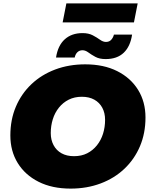

<svg xmlns="http://www.w3.org/2000/svg" viewBox="-20 -1095 888 1131"><path d="M396 16Q287 16 207.5 -24Q128 -64 84.5 -134.5Q41 -205 41 -297Q41 -390 73.5 -466.5Q106 -543 165 -599Q224 -655 305 -685.5Q386 -716 482 -716Q591 -716 670.5 -676Q750 -636 793.5 -565.5Q837 -495 837 -403Q837 -310 804.5 -233.5Q772 -157 713 -101Q654 -45 573 -14.5Q492 16 396 16ZM416 -175Q460 -175 493.5 -192Q527 -209 551 -239Q575 -269 587 -307.5Q599 -346 599 -389Q599 -430 582.5 -460.5Q566 -491 535.5 -508Q505 -525 462 -525Q419 -525 385 -508Q351 -491 327 -461Q303 -431 291 -392.5Q279 -354 279 -311Q279 -271 295.5 -240Q312 -209 342.5 -192Q373 -175 416 -175ZM602 -747Q566 -747 542 -760Q518 -773 500.5 -786Q483 -799 466 -799Q448 -799 436 -787.5Q424 -776 420 -756H310Q321 -827 361.5 -863.5Q402 -900 466 -900Q502 -900 526.5 -887Q551 -874 569 -861Q587 -848 604 -848Q624 -848 635.5 -861Q647 -874 651 -891H758Q748 -822 709 -784.5Q670 -747 602 -747ZM349 -963 371 -1075H791L769 -963Z"/></svg>

Font: Montserrat Thin Black
Style: Italic
Weight: 900
Italic angle: -11.3°
Version: Version 9.000